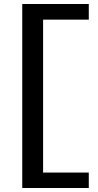

<svg xmlns="http://www.w3.org/2000/svg" viewBox="-20 -758 490 958"><path d="M195 -660V103H423V180H91V-738H423V-660Z"/></svg>

Font: Metropolitano Medium
Style: Regular
Weight: 500
Designer: Fonts by Alex Slobzheninov & Chris M. Simpson / Changes by Cristiano Sobral
Foundry: Fonts by Alex Slobzheninov & Chris M. Simpson / Changes by Cristiano Sobral
Version: Version 1.00;August 30, 2020;FontCreator 13.0.0.2681 64-bit